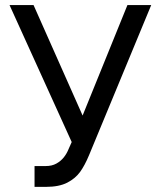

<svg xmlns="http://www.w3.org/2000/svg" viewBox="-20 -727 633 757"><path d="M116.2 -72.3V9.8H161.1C195.6 9.8 223.6 4.2 245.1 -6.8C266.6 -17.9 283.5 -32.1 295.9 -49.3C308.3 -66.6 320 -88.5 331.1 -115.2L576.2 -707H482.4L305.7 -271.5L112.3 -707H17.6L262.7 -167L251 -140.6C245.8 -127.6 239.3 -116.2 231.4 -106.4C223.6 -96.7 213.9 -88.5 202.1 -82C190.4 -75.5 176.4 -72.3 160.2 -72.3Z"/></svg>

Font: Pretendard Variable
Style: Regular
Weight: 400
Designer: Base glyphs from Inter by Rasmus Andersson; Hangeul glyphs from Noto Sans CJK(Source Han Sans) by Jang Soo-young and Kan
Foundry: Kil Hyung-jin
Version: Version 1.309;Glyphs 3.2 (3225)